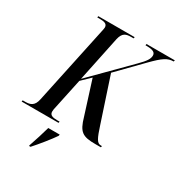

<svg xmlns="http://www.w3.org/2000/svg" viewBox="-240 -857 1140 1221"><g transform="rotate(30 329.5 -246.5)"><path d="M-27 0H244L246 -10H230C195 -10 173 -16 173 -42C173 -51 175 -66 179 -80L225 -297L288 -358L365 -115C393 -17 420 0 515 0H555L557 -10H548C520 -10 507 -39 481 -119L374 -443L542 -615C610 -684 639 -704 683 -704L686 -714H478L476 -704C516 -704 550 -700 550 -671C550 -646 535 -623 492 -580L228 -314L297 -645C309 -698 335 -704 373 -704H389L391 -714H124L122 -704H139C175 -704 196 -698 196 -672C196 -666 194 -656 191 -643L70 -73C59 -19 31 -10 -7 -10H-25ZM156 214 155 221H166C203 180 259 111 286 71L288 61H204C190 110 175 160 156 214Z"/></g></svg>

Font: Noto Serif Display Condensed Medium
Style: Italic
Weight: 500
Width: 3
Italic angle: -12°
Designer: Monotype Design Team
Foundry: Monotype Imaging Inc.
Version: Version 2.009